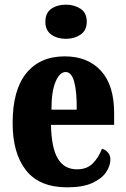

<svg xmlns="http://www.w3.org/2000/svg" viewBox="-20 -791 539 821"><path d="M267 10Q149 10 91.5 -62.5Q34 -135 34 -265Q34 -406 92.5 -478Q151 -550 257 -550Q355 -550 411.5 -488.5Q468 -427 468 -308V-257H198Q200 -158 227.5 -112.5Q255 -67 309 -67Q352 -67 377 -92.5Q402 -118 416 -155Q431 -151 441.5 -139Q452 -127 452 -109Q452 -82 433.5 -54.5Q415 -27 374.5 -8.5Q334 10 267 10ZM308 -322Q309 -398 297.5 -440.5Q286 -483 261 -483Q235 -483 217.5 -441.5Q200 -400 200 -322ZM262 -625Q225 -625 199.5 -643Q174 -661 174 -698Q174 -736 199.5 -753.5Q225 -771 262 -771Q298 -771 324.5 -753.5Q351 -736 351 -698Q351 -661 324.5 -643Q298 -625 262 -625Z"/></svg>

Font: Noto Serif Khmer ExtraCondensed Black
Style: Regular
Weight: 900
Width: 2
Designer: Danh Hong and the Monotype Design Team
Foundry: Monotype Imaging Inc.
Version: Version 2.004